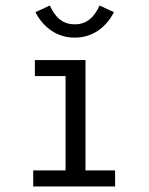

<svg xmlns="http://www.w3.org/2000/svg" viewBox="-20 -674 540 694"><path d="M100 -58H217V-399H106V-457H289V-58H396V0H100ZM392 -630Q369 -586 332.5 -562Q296 -538 250 -538Q204 -538 167.5 -562Q131 -586 108 -630L160 -654Q176 -619 198 -602.5Q220 -586 250 -586Q280 -586 302 -602.5Q324 -619 340 -654Z"/></svg>

Font: Vazir Code
Style: Code
Weight: 400
Foundry: DejaVu fonts team - Redesigned by Saber Rastikerdar
Version: Version 1.1.2